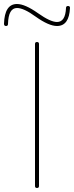

<svg xmlns="http://www.w3.org/2000/svg" viewBox="-44 -940 370 960"><path d="M-24 -821Q-21 -920 41 -920Q81 -920 146 -874Q208 -830 241 -830Q283 -830 286 -900Q286 -910 296 -910Q306 -910 306 -901Q302 -810 241 -810Q200 -810 134 -857Q75 -900 41 -900Q-2 -900 -4 -820Q-4 -810 -14 -810Q-24 -810 -24 -821ZM131 -720Q131 -730 141 -730Q151 -730 151 -720V-10Q151 0 141 0Q131 0 131 -10Z"/></svg>

Font: Rounded Mplus 1c Thin
Style: Regular
Weight: 250
Version: Version 1.059.20150529